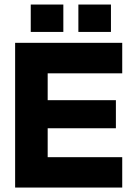

<svg xmlns="http://www.w3.org/2000/svg" viewBox="-20 -843 606 863"><path d="M332.3 -822.6V-699.5H478.7V-822.6ZM118.2 -822.6V-699.5H264.7V-822.6ZM529.4 -650.5H48V0H529.4V-136.5H194.3V-266.5H500.9V-392.7H194.3V-513.4H529.4Z"/></svg>

Font: Overused Grotesk Light
Style: Regular
Weight: 300
Designer: RandomMaerks
Version: Version 0.005